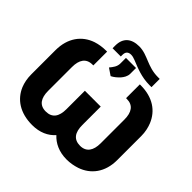

<svg xmlns="http://www.w3.org/2000/svg" viewBox="-218 -1101 1319 1319"><g transform="rotate(45 441.5 -441.5)"><path d="M22 -232C22 -193 29 -158 41 -128C76 -44 154 10 272 10C346 10 401 -16 439 -59C476 -18 533 10 606 10C642 10 673 4 704 -6C795 -37 856 -115 856 -233V-467C856 -506 848 -541 836 -571C801 -656 725 -711 606 -711H598V-577H606C667 -577 694 -535 694 -465V-234C694 -165 666 -122 606 -122C543 -122 516 -163 516 -234V-413H362V-234C362 -163 335 -122 272 -122C211 -122 184 -164 184 -234V-465C184 -535 211 -577 272 -577H280V-711H272C236 -711 204 -706 173 -696C82 -665 22 -586 22 -467ZM290 -754H370V-770C370 -799 385 -813 412 -813C425 -813 439 -809 454 -803C510 -781 569 -754 650 -754H668V-834H650C600 -834 561 -848 524 -863C491 -876 455 -893 411 -893C336 -893 290 -856 290 -780ZM366 -643 416 -609C437 -619 458 -637 473 -654C485 -668 500 -690 500 -716V-772H402V-718C402 -687 384 -665 366 -643Z"/></g></svg>

Font: Asimov Pro
Style: Blk
Weight: 900
Designer: Google
Version: Version 2.000980; 2014